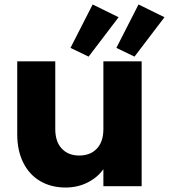

<svg xmlns="http://www.w3.org/2000/svg" viewBox="-20 -832 755 858"><path d="M613 -558V0H442V-76Q416 -39 371.5 -16.5Q327 6 273 6Q209 6 160 -22.5Q111 -51 84 -105Q57 -159 57 -232V-558H227V-255Q227 -199 256 -168Q285 -137 334 -137Q384 -137 413 -168Q442 -199 442 -255V-558ZM376 -579 295 -618 394 -812 510 -755ZM581 -579 500 -618 599 -812 715 -755Z"/></svg>

Font: IBM-Poppins
Style: Poppins-Bold
Weight: 700
Designer: Mike Abbink, Paul van der Laan, Pieter van Rosmalen, Ben Mitchell, Mark Frömberg
Foundry: Bold Monday
Version: Version 1.1